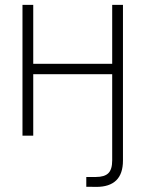

<svg xmlns="http://www.w3.org/2000/svg" viewBox="-20 -542 581 767"><path d="M364.7 204.6Q355 204.6 344.2 204.3Q333.5 204.1 324.7 204.1V165Q333.5 165 345 165Q356.4 165 362.8 165Q397.5 165 412.8 149.9Q428.2 134.8 428.2 99.1V0H471.2V99.1Q471.2 152.3 444.3 178.5Q417.5 204.6 364.7 204.6ZM441.4 -287.1V-245.6H101.1V-287.1ZM112.8 -522.5V0H69.8V-522.5ZM471.2 -522.5V0H428.2V-522.5Z"/></svg>

Font: Inter 28pt ExtraLight
Style: Regular
Weight: 250
Designer: Rasmus Andersson
Foundry: rsms
Version: Version 4.001;git-66647c0bb